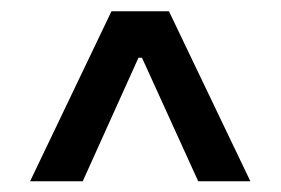

<svg xmlns="http://www.w3.org/2000/svg" viewBox="-20 -727 510 349"><path d="M222.2 -659.7H247.6V-622.1H222.2ZM34.7 -397.5 182.6 -706.5H287.1L435.1 -397.5H340.3L231.4 -636.7H238.3L130.4 -397.5Z"/></svg>

Font: Inter 18pt Medium
Style: Regular
Weight: 500
Designer: Rasmus Andersson
Foundry: rsms
Version: Version 4.001;git-66647c0bb